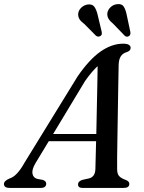

<svg xmlns="http://www.w3.org/2000/svg" viewBox="-44 -925 708 945"><path d="M131 -122.5Q112 -90.5 115.8 -70.2Q119.5 -50 139.5 -44.5L167 -39.5Q183.5 -33.5 183.5 -21Q183.5 0 155.5 0H4Q-24.5 0 -24.5 -19.5Q-24.5 -35 4 -47Q40 -57.5 78 -126.5L338 -549Q395 -632 450.5 -671Q506 -710 562 -710Q582 -710 590.5 -704.2Q599 -698.5 599 -689.5Q599 -675.5 581.5 -669Q562 -664 551.2 -648.8Q540.5 -633.5 540 -604.5Q539.5 -583 538.8 -542.5Q538 -502 537.2 -450.5Q536.5 -399 535.5 -344.2Q534.5 -289.5 533.8 -239Q533 -188.5 532.5 -149.8Q532 -111 532.5 -92.5Q532.5 -70 542 -58.8Q551.5 -47.5 577 -38.5Q592.5 -32 592.5 -20Q592.5 0 564.5 0H362Q340 0 340 -18Q340 -32 360.5 -39.5L394.5 -47Q424.5 -55 425.5 -93Q427 -136 429 -230H196ZM374.5 -526 217.5 -265.5H430Q431 -324.5 432.5 -387.2Q434 -450 435 -506Q436 -562 436.5 -599.5Q424.5 -588.5 409 -570.8Q393.5 -553 374.5 -526ZM579.5 -852.5 597.5 -768Q600 -753.5 591 -747.5Q580 -740.5 570 -749L513 -808Q498 -820 490.2 -832.8Q482.5 -845.5 484.5 -862Q487.5 -878 501.2 -890.5Q515 -903 533.5 -904.5Q556 -907 565.2 -892.2Q574.5 -877.5 579.5 -852.5ZM436.5 -852.5 456.5 -768.5Q457.5 -762.5 457 -757.2Q456.5 -752 450.5 -748Q440 -741 428.5 -749L371 -807Q355.5 -818 347.5 -830.2Q339.5 -842.5 341 -859Q343 -875 356.5 -887.8Q370 -900.5 388.5 -903Q410.5 -905.5 420.5 -891.5Q430.5 -877.5 436.5 -852.5Z"/></svg>

Font: Fraunces 9pt S000
Style: Italic
Weight: 400
Italic angle: -16°
Version: Version 1.000; ttfautohint (v1.8.3)